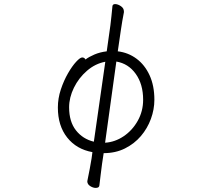

<svg xmlns="http://www.w3.org/2000/svg" viewBox="-20 -733 1040 939"><path d="M479 69Q476 90 472.5 120Q469 150 466 174Q465 186 448 186Q435 186 421 177Q407 168 407 154Q407 152 407.5 150.5Q408 149 408 148Q413 123 419 92.5Q425 62 428 41L432 11Q354 -3 308.5 -60.5Q263 -118 263 -207Q263 -252 277.5 -295.5Q292 -339 312.5 -374.5Q333 -410 352.5 -431Q372 -452 382 -452Q393 -452 398 -442Q415 -455 442 -466.5Q469 -478 502 -482L520 -610Q522 -627 525 -654Q528 -681 530 -704Q532 -713 543 -713Q556 -713 571 -703Q586 -693 586 -677V-673Q582 -654 578 -629.5Q574 -605 571 -585L556 -482Q607 -476 647.5 -446Q688 -416 711.5 -365Q735 -314 735 -245Q735 -198 718 -151.5Q701 -105 669 -67.5Q637 -30 591 -7Q545 16 487 16ZM494 -35Q542 -38 584.5 -66.5Q627 -95 653.5 -142Q680 -189 680 -245Q680 -321 644 -371.5Q608 -422 549 -432ZM495 -431Q446 -422 405.5 -387Q365 -352 341.5 -304Q318 -256 318 -208Q318 -138 351.5 -95.5Q385 -53 439 -40Z"/></svg>

Font: Moon Stars Kai HW Light
Style: Regular
Weight: 300
Designer: GuiWonder
Version: Version 1.101